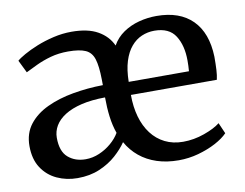

<svg xmlns="http://www.w3.org/2000/svg" viewBox="-67 -662 973 764"><g transform="rotate(-10 419.5 -279.5)"><path d="M188.4 11Q143.9 11 105.8 -6.5Q67.7 -24 44.5 -59.3Q21.3 -94.7 21.3 -147.9Q21.3 -199 48.9 -234.6Q76.6 -270.2 123.5 -292.2Q170.5 -314.3 229.5 -324.7Q288.6 -335.2 351.1 -336L350.8 -359.3Q350.1 -412.9 341.1 -441.6Q332.2 -470.2 308.1 -481Q284 -491.9 237.6 -491.9Q199.4 -491.9 166.9 -482.9Q134.4 -473.8 108.1 -461.3Q81.7 -448.9 61.9 -438.9L37 -489.9Q46.2 -498.4 68.9 -511.3Q91.6 -524.2 123.1 -537Q154.5 -549.7 191.3 -558.3Q228 -566.9 264.7 -566.9Q330.6 -566.9 370.6 -544.2Q410.6 -521.6 428.5 -482.4Q445.4 -512.6 473.9 -532.1Q502.4 -551.6 537.3 -560.8Q572.2 -570 608.3 -570Q702.1 -570 753.5 -518.6Q804.9 -467.1 807.8 -370.6Q807.8 -340.5 806.6 -318Q805.4 -295.5 801.4 -278.2H454.2Q454.2 -230 465.6 -189.7Q477.1 -149.4 499.4 -120Q521.7 -90.6 553.9 -74.6Q586 -58.5 627.1 -58.5Q670.5 -58.5 713 -73.6Q755.6 -88.7 778.2 -106.9L797.4 -63Q779.5 -44.4 747.9 -27.5Q716.2 -10.7 677 0.2Q637.8 11 597.2 11Q548.9 11 509.3 -2Q469.6 -15 439.8 -39.6Q409.9 -64.2 390.7 -98.6Q373.9 -73.5 345.6 -48.1Q317.4 -22.8 277.9 -5.9Q238.5 11 188.4 11ZM454.6 -330.9H698.1Q699.1 -340.5 699.4 -352.4Q699.8 -364.4 699.8 -374.1Q699.8 -434.6 674.8 -474.1Q649.8 -513.7 589.9 -513.7Q562.9 -513.7 538.7 -503.3Q514.5 -493 495.9 -471Q477.2 -449.1 466.2 -414.3Q455.3 -379.5 454.6 -330.9ZM233.1 -57.4Q261.4 -57.4 288.3 -68.9Q315.3 -80.4 337.2 -99.2Q359.1 -117.9 371.7 -139.6Q360.5 -171.2 355.8 -208Q351.1 -244.8 351.1 -286.4Q296.1 -285.9 255.4 -276.2Q214.6 -266.4 187.6 -249.3Q160.7 -232.2 147.4 -209.7Q134.2 -187.2 134.2 -161.5Q134.2 -105.9 162.5 -81.7Q190.7 -57.4 233.1 -57.4Z"/></g></svg>

Font: Merriweather Light
Style: Regular
Weight: 300
Designer: Eben Sorkin
Foundry: Eben Sorkin
Version: Version 2.100